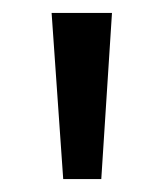

<svg xmlns="http://www.w3.org/2000/svg" viewBox="-20 -734 253 298"><path d="M60.1 -713.9H153.8L137.2 -456.1H78.1Z"/></svg>

Font: Noto Sans Thai Looped Condensed
Style: Regular
Weight: 400
Width: 3
Designer: Sasikarn Vongin, Ben Mitchell
Foundry: The Fontpad Ltd
Version: Version 1.00